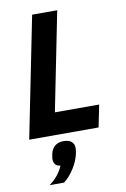

<svg xmlns="http://www.w3.org/2000/svg" viewBox="-104 -758 718 1093"><g transform="rotate(-10 255.0 -211.5)"><path d="M423 0H22L162 -698H307L193 -128H449ZM211 42Q243 42 258.5 55Q274 68 274 93Q274 99 273.5 104Q273 109 271 120Q262 165 234.5 208Q207 251 175 275H92Q121 253 140 229.5Q159 206 172 176Q150 174 141.5 161.5Q133 149 133 131Q133 127 134 121Q135 115 137 104Q143 74 162.5 58Q182 42 211 42Z"/></g></svg>

Font: IBM Plex Sans
Style: Italic
Weight: 400
Italic angle: -11.31°
Designer: Mike Abbink, Paul van der Laan, Pieter van Rosmalen
Foundry: Bold Monday
Version: Version 3.201